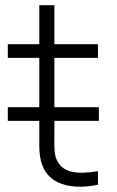

<svg xmlns="http://www.w3.org/2000/svg" viewBox="-20 -710 450 738"><path d="M360 -245.5V-298H189V-487.5H356.5V-540H189V-690H131V-540H10V-487.5H131V-298H10V-245.5H131V-187.5C131 -137.5 129.5 -101 147.5 -63.5C180.5 6 270.5 18.5 356.5 0V-52C276 -39 224 -45.5 200 -91.5C187 -116 189 -142.5 189 -188.5V-245.5Z"/></svg>

Font: Hauora Light
Style: Regular
Weight: 300
Designer: Wayne Shih
Foundry: WCYS
Version: Version 1.001;hotconv 1.0.109;makeotfexe 2.5.65596